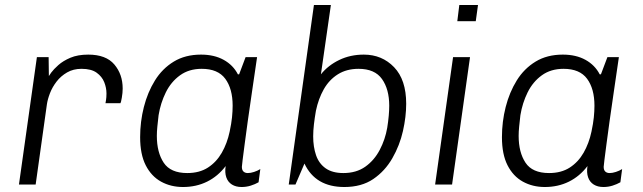

<svg xmlns="http://www.w3.org/2000/svg" viewBox="-20 -740 2579 770"><path d="M56 0 128 -511H175L176 -435Q176 -436 185.5 -449Q195 -462 214 -479Q233 -496 262.5 -508.5Q292 -521 334 -521Q405 -521 438.5 -481.5Q472 -442 472 -385Q472 -368 468.5 -348Q465 -328 463 -326H403Q406 -342 406.5 -350.5Q407 -359 407 -365Q407 -388 398 -410.5Q389 -433 367.5 -448.5Q346 -464 307 -464Q274 -464 249 -449.5Q224 -435 207 -413Q190 -391 180.5 -366.5Q171 -342 168 -321L123 0Z M714 10Q665 10 626 -11.5Q587 -33 564.5 -77Q542 -121 542 -190Q542 -252 557 -311Q572 -370 601.5 -417.5Q631 -465 677 -493Q723 -521 786 -521Q839 -521 877 -500Q915 -479 934 -442H939L965 -511H1011Q1000 -436 990.5 -371Q981 -306 973.5 -253Q966 -200 961 -160.5Q956 -121 953 -98.5Q950 -76 950 -71Q950 -58 956.5 -52Q963 -46 974 -46Q985 -46 999 -50.5Q1013 -55 1024 -62L1017 -9Q1003 -1 985.5 4.5Q968 10 949 10Q926 10 910 0Q894 -10 887.5 -29Q881 -48 885 -74Q854 -33 810.5 -11.5Q767 10 714 10ZM731 -46Q780 -46 814 -68Q848 -90 869.5 -127.5Q891 -165 901 -212Q908 -245 910.5 -269.5Q913 -294 913 -316Q913 -384 883.5 -424Q854 -464 789 -464Q738 -464 702 -438Q666 -412 645 -369.5Q624 -327 616 -278Q613 -252 611 -232Q609 -212 609 -195Q609 -129 636.5 -87.5Q664 -46 731 -46Z M1361 10Q1245 10 1201 -84L1165 0H1138L1239 -720H1307L1267 -442Q1296 -478 1340.5 -499.5Q1385 -521 1439 -521Q1512 -521 1560.5 -470.5Q1609 -420 1609 -324Q1609 -272 1596 -214.5Q1583 -157 1553.5 -105.5Q1524 -54 1477 -22Q1430 10 1361 10ZM1357 -46Q1409 -46 1445 -71.5Q1481 -97 1503 -139Q1525 -181 1533 -228Q1537 -253 1539 -275.5Q1541 -298 1541 -316Q1541 -382 1512 -423Q1483 -464 1418 -464Q1370 -464 1335 -442Q1300 -420 1278.5 -382Q1257 -344 1247 -296Q1242 -267 1239 -241.5Q1236 -216 1236 -193Q1236 -151 1247.5 -117.5Q1259 -84 1286 -65Q1313 -46 1357 -46Z M1725 0 1797 -511H1865L1793 0ZM1814 -655 1822 -720H1897L1888 -655Z M2165 10Q2116 10 2077 -11.5Q2038 -33 2015.5 -77Q1993 -121 1993 -190Q1993 -252 2008 -311Q2023 -370 2052.5 -417.5Q2082 -465 2128 -493Q2174 -521 2237 -521Q2290 -521 2328 -500Q2366 -479 2385 -442H2390L2416 -511H2462Q2451 -436 2441.5 -371Q2432 -306 2424.5 -253Q2417 -200 2412 -160.5Q2407 -121 2404 -98.5Q2401 -76 2401 -71Q2401 -58 2407.5 -52Q2414 -46 2425 -46Q2436 -46 2450 -50.5Q2464 -55 2475 -62L2468 -9Q2454 -1 2436.5 4.5Q2419 10 2400 10Q2377 10 2361 0Q2345 -10 2338.5 -29Q2332 -48 2336 -74Q2305 -33 2261.5 -11.5Q2218 10 2165 10ZM2182 -46Q2231 -46 2265 -68Q2299 -90 2320.5 -127.5Q2342 -165 2352 -212Q2359 -245 2361.5 -269.5Q2364 -294 2364 -316Q2364 -384 2334.5 -424Q2305 -464 2240 -464Q2189 -464 2153 -438Q2117 -412 2096 -369.5Q2075 -327 2067 -278Q2064 -252 2062 -232Q2060 -212 2060 -195Q2060 -129 2087.5 -87.5Q2115 -46 2182 -46Z"/></svg>

Font: Chivo ExtraLight
Style: Italic
Weight: 250
Italic angle: -8.05°
Designer: Hector Gatti
Foundry: Omnibus-Type
Version: Version 2.002